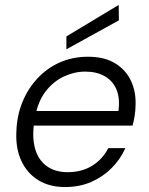

<svg xmlns="http://www.w3.org/2000/svg" viewBox="-20 -743 602 775"><path d="M242 12Q180 12 135 -15.5Q90 -43 66.5 -93Q43 -143 46 -210Q48 -276 70.5 -331Q93 -386 132 -427.5Q171 -469 222.5 -491.5Q274 -514 335 -514Q402 -514 445.5 -487Q489 -460 509.5 -415Q530 -370 527 -315Q527 -298 523.5 -275.5Q520 -253 515 -236H101L111 -295H458Q465 -347 450 -382Q435 -417 402.5 -435.5Q370 -454 324 -454Q280 -454 237.5 -434Q195 -414 164.5 -374.5Q134 -335 123 -276L118 -249Q109 -189 121.5 -143.5Q134 -98 168 -73Q202 -48 253 -48Q310 -48 352 -74Q394 -100 417 -145H486Q466 -100 430.5 -64.5Q395 -29 348 -8.5Q301 12 242 12ZM248 -544V-596L459 -723L460 -661Z"/></svg>

Font: DM Sans 16pt Light
Style: Italic
Weight: 300
Italic angle: -10°
Version: Version 4.004;gftools[0.9.30]